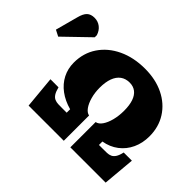

<svg xmlns="http://www.w3.org/2000/svg" viewBox="-313 -989 1262 1262"><g transform="rotate(45 318.0 -357.5)"><path d="M49 0 28 -224H103Q111 -192 122 -175Q133 -158 148 -151.5Q163 -145 180.5 -144.5Q198 -144 219 -144H259V-176Q197 -193 152 -226.5Q107 -260 83 -307Q59 -354 59 -410Q59 -499 105 -567.5Q151 -636 232.5 -674.5Q314 -713 419 -713Q518 -713 593.5 -676Q669 -639 711.5 -572.5Q754 -506 754 -419Q754 -356 730 -304.5Q706 -253 662 -219.5Q618 -186 559 -176V-144H595Q616 -144 633.5 -144.5Q651 -145 665.5 -151.5Q680 -158 691 -175Q702 -192 709 -224H785L765 0H437V-235Q460 -239 478 -265Q496 -291 506.5 -331.5Q517 -372 517 -420Q517 -471 505 -506Q493 -541 469.5 -559Q446 -577 412 -577Q375 -577 349 -558Q323 -539 309.5 -502.5Q296 -466 296 -413Q296 -368 307 -328.5Q318 -289 336 -264Q354 -239 376 -235V0ZM-134 -458 -177 -480 -135 -636Q-124 -679 -105 -697Q-86 -715 -52 -715Q-20 -715 4.5 -696Q29 -677 39 -644V-625Z"/></g></svg>

Font: Literata Variable Black
Style: Regular
Weight: 900
Designer: Latin by Veronika Burian and Jose Scaglione. Greek by Irene Vlachou. Cyrillic by Vera Evstafieva.
Foundry: TypeTogether
Version: Version 3.021